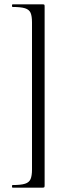

<svg xmlns="http://www.w3.org/2000/svg" viewBox="-20 -745 314 882"><path d="M185 106V-715Q185 -722 183.5 -723.5Q182 -725 176 -725Q153 -725 126.5 -725Q100 -725 76.5 -725Q53 -725 38 -725Q35 -725 35 -719Q35 -713 38 -713Q76 -713 95 -707Q114 -701 120.5 -686Q127 -671 127 -642V34Q127 62 120.5 77.5Q114 93 95 99Q76 105 38 105Q35 105 35 111Q35 117 38 117Q53 117 76.5 117Q100 117 126.5 117Q153 117 176 117Q182 117 183.5 115Q185 113 185 106Z"/></svg>

Font: Cormorant Infant Light
Style: Regular
Weight: 400
Version: Version 4.001